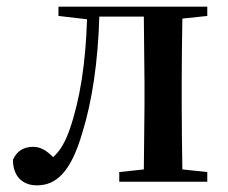

<svg xmlns="http://www.w3.org/2000/svg" viewBox="-20 -547 687 578"><path d="M412 0H604V-29L529 -37C528 -93 527 -177 527 -232V-296C527 -351 528 -435 529 -491L604 -499V-527H156V-499L242 -489C238 -358 221 -248 190 -158C176 -118 161 -93 140 -74C120 -94 102 -105 80 -105C52 -105 31 -93 19 -66C19 -16 48 11 91 11C148 11 193 -27 228 -148C257 -241 275 -360 279 -497H413L415 -296V-232L413 -37L339 -29V0Z"/></svg>

Font: Noto Serif HK SemiBold
Style: Regular
Weight: 600
Designer: Ryoko NISHIZUKA 西塚涼子 (kana & ideographs); Frank Grießhammer (Latin, Greek & Cyrillic); Wenlong ZHANG 张文龙 (bopomofo); San
Foundry: Adobe
Version: Version 2.001;hotconv 1.1.0;makeotfexe 2.6.0